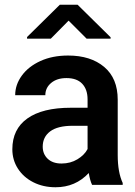

<svg xmlns="http://www.w3.org/2000/svg" viewBox="-20 -779 570 809"><path d="M345 -616 269 -692 194 -616H94V-623L232 -759H307L446 -622V-616ZM260 -450Q220 -450 195.5 -429.5Q171 -409 171 -378H44Q44 -422 72 -460.5Q100 -499 150.5 -522Q201 -545 267 -545Q362 -545 419 -497Q476 -449 476 -359V-126Q476 -53 497 -8V0H368Q359 -19 354 -50Q298 10 214 10Q162 10 120.5 -11Q79 -32 55.5 -68.5Q32 -105 32 -150Q32 -235 95.5 -280Q159 -325 278 -325H349V-360Q349 -402 326.5 -426Q304 -450 260 -450ZM349 -151V-249H286Q223 -249 191.5 -225.5Q160 -202 160 -161Q160 -130 181 -110Q202 -90 239 -90Q277 -90 306.5 -108Q336 -126 349 -151Z"/></svg>

Font: Freesentation 7 Bold
Style: Regular
Weight: 700
Designer: glyphs from Roboto by Christian Robertson / Hangul glyphs from Noto Sans CJK(Source Han Sans) by Jang Soo-young and Kang
Foundry: PT&
Version: Version 2.001